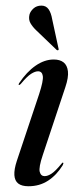

<svg xmlns="http://www.w3.org/2000/svg" viewBox="-20 -655 288 684"><path d="M139 -27.5Q125.5 -27.5 121.5 -43Q117.5 -58.5 132.5 -103L213 -345Q224.5 -379.5 222 -401Q219.5 -422.5 206.5 -432.8Q193.5 -443 171.5 -443Q138.5 -443 106.8 -421Q75 -399 48 -358.5Q47 -356.5 46.5 -354.8Q46 -353 47 -352.5Q49 -352 50.5 -353Q52 -354 54 -356Q76.5 -383 90.8 -392Q105 -401 115.5 -401Q130 -401 132.5 -384.2Q135 -367.5 119.5 -320L40 -82Q30 -51.5 31.2 -31.2Q32.5 -11 45 -1.2Q57.5 8.5 81.5 8.5Q121 8.5 151.5 -11.5Q182 -31.5 203.5 -66.5Q205.5 -70.5 205.8 -72.8Q206 -75 204.5 -75.5Q203 -76 201.8 -75Q200.5 -74 198 -70.5Q177.5 -45.5 163.8 -36.5Q150 -27.5 139 -27.5ZM166 -586 188.5 -482Q189 -480.5 189 -479Q189 -477.5 187.5 -476.5Q186.5 -475.5 185 -475.8Q183.5 -476 182 -477L108.5 -547.5Q96 -559.5 88.5 -572.5Q81 -585.5 85 -603Q88 -614.5 99.2 -624.8Q110.5 -635 127.5 -635Q144 -635 153 -622.2Q162 -609.5 166 -586Z"/></svg>

Font: Fraunces 120pt
Style: Italic
Weight: 400
Italic angle: -16°
Version: Version 1.000;[b76b70a41]